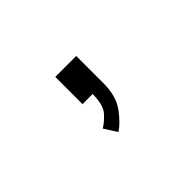

<svg xmlns="http://www.w3.org/2000/svg" viewBox="-44 -187 389 389"><g transform="rotate(-45 150.0 7.0)"><path d="M119 0V-78H179V0Q179 37.5 162 60Q145 82.5 130.5 91.5L113 64Q123.5 58 135.8 44.8Q148 31.5 148 0Z"/></g></svg>

Font: Trispace Condensed Thin
Style: Regular
Weight: 100
Width: 3
Designer: Tyler Finck
Foundry: Etcetera Type Company
Version: Version 1.210; ttfautohint (v1.8.3)